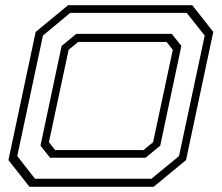

<svg xmlns="http://www.w3.org/2000/svg" viewBox="-20 -720 854 740"><path d="M93.5 0 12.5 -103 117.5 -597 242.5 -700H721L802 -597L697 -103L572 0ZM115 -31H563.5L670 -118.5L769 -583L699.5 -670.5H251L145.5 -583L46.5 -118.5ZM173 -112 136 -158.5 217.5 -543 274 -589.5H642L679 -543L597.5 -158.5L541 -112ZM192.5 -141.5H533L570 -172L646 -528L622 -558.5H281.5L244.5 -528L168.5 -172Z"/></svg>

Font: Tourney Expanded Light
Style: Italic
Weight: 300
Width: 7
Italic angle: -12°
Designer: Tyler Finck
Foundry: Etcetera Type Co
Version: Version 1.010; ttfautohint (v1.8.3)